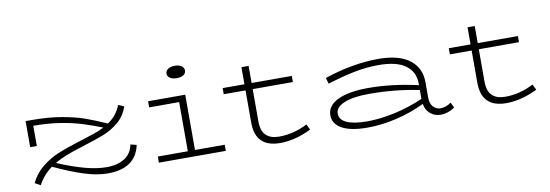

<svg xmlns="http://www.w3.org/2000/svg" viewBox="-54 -1069 4150 1450"><g transform="rotate(-10 2020.5 -343.5)"><path d="M930 -161Q893 13 679 13Q597 13 498.5 -18.5Q400 -50 271 -110Q202 -60 164 13L121 -11Q155 -81 213 -128Q271 -175 336.5 -202.5Q402 -230 496 -259Q578 -284 621.5 -299Q665 -314 705 -334Q620 -367 550.5 -388.5Q481 -410 389 -424.5Q297 -439 186 -439V-284H135V-484H178Q309 -484 409.5 -466.5Q510 -449 581 -424Q652 -399 744 -358Q816 -406 844 -483L888 -464Q864 -393 810.5 -348Q757 -303 693.5 -278Q630 -253 513 -217Q448 -197 398 -177.5Q348 -158 306 -133Q419 -85 511 -60Q603 -35 678 -35Q762 -35 816.5 -69.5Q871 -104 884 -173Z M1245 -652Q1245 -673 1264.5 -686.5Q1284 -700 1316 -700Q1349 -700 1368 -686.5Q1387 -673 1387 -652Q1387 -631 1368.5 -618Q1350 -605 1316 -605Q1284 -605 1264.5 -618Q1245 -631 1245 -652ZM1585 -47V0H1072V-47H1302V-424H1072V-471H1357V-47Z M2240 -48Q2116 13 2001 13Q1811 13 1811 -177V-424H1644V-471H1811V-602H1866V-471H2174V-424H1866V-177Q1866 -103 1901 -69.5Q1936 -36 2001 -36Q2113 -36 2219 -91Z M3340 -24Q3290 13 3231 13Q3185 13 3152.5 -15Q3120 -43 3111 -91Q3009 -41 2894 -14Q2779 13 2670 13Q2544 13 2476.5 -23.5Q2409 -60 2409 -127Q2409 -201 2493 -241Q2577 -281 2727 -281Q2909 -281 3108 -235V-248Q3108 -337 3040 -387.5Q2972 -438 2832 -438Q2739 -438 2644.5 -419Q2550 -400 2438 -365L2425 -411Q2644 -484 2838 -484Q2998 -484 3079 -421Q3160 -358 3160 -249V-133Q3160 -85 3182.5 -60Q3205 -35 3238 -35Q3281 -35 3320 -64ZM2677 -34Q2776 -34 2889.5 -59Q3003 -84 3108 -130V-198Q2925 -236 2727 -236Q2604 -236 2535 -208Q2466 -180 2466 -130Q2466 -83 2520 -58.5Q2574 -34 2677 -34Z M3974 -48Q3850 13 3735 13Q3545 13 3545 -177V-424H3378V-471H3545V-602H3600V-471H3908V-424H3600V-177Q3600 -103 3635 -69.5Q3670 -36 3735 -36Q3847 -36 3953 -91Z"/></g></svg>

Font: BioRhyme Expanded Light
Style: Regular
Weight: 300
Width: 7
Designer: Aoife Mooney
Foundry: Aoife Mooney Type
Version: Version 1.001